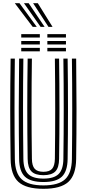

<svg xmlns="http://www.w3.org/2000/svg" viewBox="-20 -1164 539 1193"><path d="M250 9.2Q142 9.2 94.6 -33.6Q47.2 -76.5 46 -175.5Q43.8 -323.2 43.6 -480.8Q43.5 -638.2 46 -800H72.2Q70.2 -650 70.2 -490.8Q70.2 -331.5 72.2 -176Q73.5 -88 114.8 -50Q156 -12 250 -12Q343.2 -12 384.4 -50Q425.5 -88 426.8 -176Q428.8 -330.8 428.8 -488Q428.8 -645.2 426.8 -800H453.2Q455.2 -645.2 455.4 -488Q455.5 -330.8 453.2 -175.5Q451.8 -76.5 404.6 -33.6Q357.5 9.2 250 9.2ZM250 -33Q170 -33 134.9 -66.2Q99.8 -99.5 98.8 -176.2Q96.5 -334.8 96.6 -490Q96.8 -645.2 98.8 -800H125.2Q123 -646.8 123.1 -490.1Q123.2 -333.5 125.2 -176.5Q126.2 -111 155.2 -82.6Q184.2 -54.2 250 -54.2Q315.2 -54.2 344.1 -82.6Q373 -111 373.8 -176.5Q376 -331.2 376 -488.2Q376 -645.2 373.8 -800H400.2Q402.5 -643.2 402.5 -487.2Q402.5 -331.2 400.2 -176.2Q399.2 -99.5 364.4 -66.2Q329.5 -33 250 -33ZM250 -75.5Q198.2 -75.5 175.4 -99Q152.5 -122.5 151.8 -177Q149.5 -335 149.5 -489.9Q149.5 -644.8 151.8 -800H178.2Q176 -650 176 -490.9Q176 -331.8 178.2 -177.2Q178.8 -134.2 195.4 -115.4Q212 -96.5 250 -96.5Q287.5 -96.5 303.9 -115.4Q320.2 -134.2 321 -177.2Q323 -332.5 323 -488.9Q323 -645.2 321 -800H347.2Q349.5 -642.8 349.5 -487.4Q349.5 -332 347.2 -177Q346.8 -122.5 324 -99Q301.2 -75.5 250 -75.5ZM274.2 -930.8V-952H389.8V-930.8ZM112 -930.8V-952H227.5V-930.8ZM112 -887.8V-909.2H227.5V-887.8ZM274.2 -887.8V-909.2H389.8V-887.8ZM112 -845V-866.5H227.5V-845ZM274.2 -845V-866.5H389.8V-845ZM183.2 -997 72 -1144H101.2L208.5 -997ZM232.2 -997 129 -1144H158.2L257.2 -997ZM281.2 -997 185.8 -1144H215L306.5 -997Z"/></svg>

Font: Big Shoulders Inline Text ExtraBold
Style: Regular
Weight: 800
Designer: Patric King
Foundry: XO Type Co
Version: Version 1.000